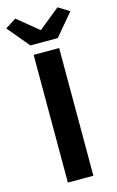

<svg xmlns="http://www.w3.org/2000/svg" viewBox="-162 -1020 658 1076"><g transform="rotate(-15 167.0 -482.0)"><path d="M91 0H239V-741H91ZM87 -797H246L353 -924L289 -964L168 -866H164L44 -964L-19 -924Z"/></g></svg>

Font: Source Han Sans KR
Style: Bold
Weight: 700
Designer: Ryoko NISHIZUKA 西塚涼子 (kana, bopomofo & ideographs); Paul D. Hunt (Latin, Greek & Cyrillic); Sandoll Communications 산돌커뮤니
Foundry: Adobe
Version: Version 2.004;hotconv 1.0.118;makeotfexe 2.5.65603